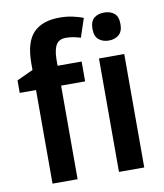

<svg xmlns="http://www.w3.org/2000/svg" viewBox="-85 -835 775 905"><g transform="rotate(-10 302.5 -382.5)"><path d="M328 -448H213V0H93V-448H15V-508L93 -544V-575Q93 -677 135.5 -721Q178 -765 260 -765Q294 -765 322 -759Q350 -753 374 -744L344 -654Q328 -659 311 -662.5Q294 -666 274 -666Q242 -666 228 -644Q214 -622 213 -575V-543H328ZM472 -752Q502 -752 520.5 -736.5Q539 -721 539 -685Q539 -650 520 -634Q501 -618 472 -618Q443 -618 424 -634Q405 -650 405 -685Q405 -721 423.5 -736.5Q442 -752 472 -752ZM532 -543V0H411V-543Z"/></g></svg>

Font: Noto Sans SemiCondensed SemiBold
Style: Regular
Weight: 600
Width: 4
Designer: Monotype Design Team
Foundry: Monotype Imaging Inc.
Version: Version 2.013; ttfautohint (v1.8.4.7-5d5b)